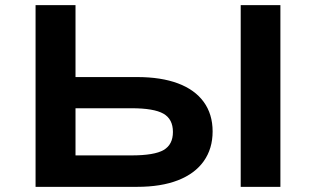

<svg xmlns="http://www.w3.org/2000/svg" viewBox="-20 -725 1226 745"><path d="M118 0V-705H273V-426H512Q605 -426 670.5 -401.5Q736 -377 770.5 -329.5Q805 -282 805 -215Q805 -148 770.5 -99.5Q736 -51 670.5 -25.5Q605 0 512 0ZM273 -122H490Q579 -122 615 -143Q651 -164 651 -213Q651 -263 614 -284Q577 -305 490 -305H273ZM914 0V-705H1068V0Z"/></svg>

Font: Nunito Sans 7pt Expanded
Style: Bold
Weight: 700
Width: 7
Designer: Vernon Adams
Foundry: Vernon Adams
Version: Version 3.101;gftools[0.9.27]